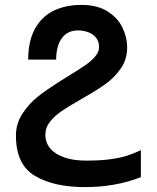

<svg xmlns="http://www.w3.org/2000/svg" viewBox="-20 -754 640 783"><path d="M45 -201Q45 -250.5 72.2 -291.5Q99.5 -332.5 133.8 -359.5Q168 -386.5 213.5 -415.5L231.5 -427Q243.5 -435 268.5 -450Q304.5 -472 327.8 -488Q351 -504 367.5 -523Q384 -542 384 -561.5Q384 -585.5 371 -601Q358 -616.5 338.5 -623.2Q319 -630 298.5 -630Q255 -630 232 -598Q209 -566 209 -511H95Q95 -587 122.8 -637Q150.5 -687 199.2 -710.5Q248 -734 312.5 -734Q376.5 -734 418.2 -707.8Q460 -681.5 479.2 -641.8Q498.5 -602 498.5 -560Q498.5 -511.5 472.2 -474Q446 -436.5 408.5 -410Q371 -383.5 310 -349Q260 -320.5 231.8 -301.2Q203.5 -282 184.2 -258Q165 -234 165 -205Q165 -172 185.2 -148.2Q205.5 -124.5 242.8 -111.8Q280 -99 330.5 -99Q388.5 -99 429 -104.5Q469.5 -110 497 -118.8Q524.5 -127.5 554.5 -141.5V-31.5Q451 9 326 9Q199 9 122 -37Q45 -83 45 -201Z"/></svg>

Font: JuliaMono SemiBold
Style: Regular
Weight: 600
Monospace: yes
Designer: cormullion
Foundry: corm
Version: Version 0.055; ttfautohint (v1.8.4)